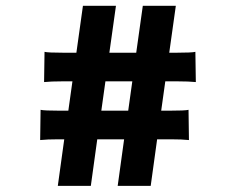

<svg xmlns="http://www.w3.org/2000/svg" viewBox="-20 -708 790 642"><path d="M611.8 -239.7Q588.4 -242.2 551.3 -242.2H505.4L483.9 -86.4H373.5L395 -242.2H305.2L283.7 -86.4H173.3L194.8 -242.2H174.8Q137.7 -242.2 114.3 -239.7L115.7 -340.8Q127 -337.9 180.2 -337.9H208.5L222.2 -436H188Q150.9 -436 127.4 -433.6L128.9 -534.7Q139.6 -531.7 193.4 -531.7H235.4L257.3 -688.5H367.7L345.7 -531.7H435.5L457.5 -688.5H567.9L545.9 -531.7H568.8Q622.1 -531.7 633.3 -534.7L634.8 -433.6Q611.3 -436 574.2 -436H532.7L519 -337.9H545.9Q599.6 -337.9 610.4 -340.8ZM408.7 -337.9 422.4 -436H332.5L318.8 -337.9Z"/></svg>

Font: Hammersmith One
Style: Regular
Weight: 400
Designer: Nicole Fally
Foundry: Nicole Fally
Version: Version 1.003